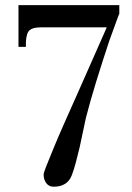

<svg xmlns="http://www.w3.org/2000/svg" viewBox="-20 -709 511 742"><path d="M441.1 -656Q441.1 -658.3 403.4 -554.3Q374.9 -468.6 352 -394.3Q329.1 -320 312 -253.7Q309.7 -243.4 304 -216Q298.3 -188.6 288 -140.6Q280 -107.4 272.6 -79.4Q265.1 -51.4 257.1 -30.9Q240 12.6 187.4 12.6Q169.1 12.6 158.9 -1.1Q148.6 -14.9 148.6 -34.3Q148.6 -41.1 160 -69.7Q171.4 -98.3 188.6 -140Q205.7 -181.7 228.6 -233.1Q251.4 -284.6 274.9 -337.1Q298.3 -389.7 320 -438.9Q341.7 -488 358.3 -525.7Q374.9 -563.4 384.6 -585.1Q394.3 -606.9 392 -603.4H139.4Q100.6 -603.4 89.7 -586.9Q78.9 -570.3 80 -528H51.4V-689.1H441.1Z"/></svg>

Font: t
Style: Regular
Weight: 400
Designer: Takis Katsoulidis and George D. Matthiopoulos
Foundry: Takis Katsoulidis and George D. Matthiopoulos
Version: Version 1.0 ; ttfautohint (v1.8.1)